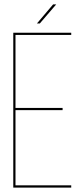

<svg xmlns="http://www.w3.org/2000/svg" viewBox="-20 -848 382 868"><path d="M220 -828H234L160 -742H147ZM50 -360H263V-350H50V-10H302V0H40V-700H302V-690H50Z"/></svg>

Font: Bebas Neue Thin
Style: Regular
Weight: 200
Designer: Ryoichi Tsunekawa
Foundry: Ryoichi Tsunekawa
Version: Version 1.003;PS 001.003;hotconv 1.0.70;makeotf.lib2.5.58329